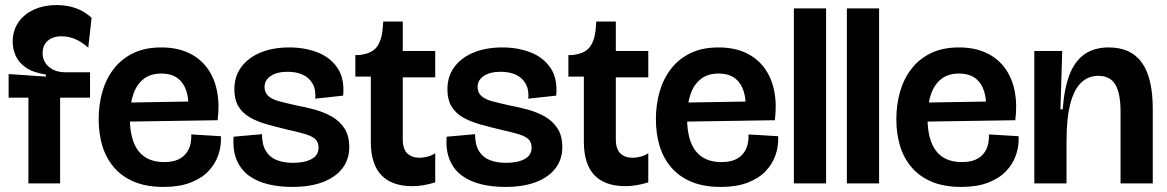

<svg xmlns="http://www.w3.org/2000/svg" viewBox="-20 -723 4600 757"><path d="M92 0V-338H14V-431L161 -421V-429Q110 -437 81.5 -457Q53 -477 41.5 -504Q30 -531 30 -558Q30 -601 51.5 -633.5Q73 -666 112.5 -684.5Q152 -703 204 -703Q245 -703 279.5 -690.5Q314 -678 341 -653L328 -535Q301 -559 275 -569.5Q249 -580 223 -580Q188 -580 168 -562Q148 -544 148 -514Q148 -492 159 -475Q170 -458 190 -448Q210 -438 239 -438H335V-338H217V0Z M625 14Q557 14 508.5 -6.5Q460 -27 429 -63.5Q398 -100 383.5 -148Q369 -196 369 -253Q369 -310 383.5 -361Q398 -412 428.5 -451.5Q459 -491 505.5 -513.5Q552 -536 616 -536Q677 -536 722.5 -515Q768 -494 796.5 -455.5Q825 -417 835.5 -364.5Q846 -312 838 -249L448 -243V-318L743 -323L722 -280Q726 -328 715.5 -362Q705 -396 680.5 -414.5Q656 -433 616 -433Q573 -433 545.5 -411Q518 -389 505 -350Q492 -311 492 -258Q492 -171 526 -127.5Q560 -84 627 -84Q659 -84 680 -93Q701 -102 713.5 -118Q726 -134 730.5 -153.5Q735 -173 734 -193L851 -186Q853 -148 841 -112.5Q829 -77 802 -48.5Q775 -20 731 -3Q687 14 625 14Z M1132 14Q1081 14 1037.5 3.5Q994 -7 962 -30Q930 -53 913.5 -91.5Q897 -130 901 -184L1013 -194Q1013 -153 1028 -128Q1043 -103 1070.5 -92Q1098 -81 1136 -81Q1181 -81 1208.5 -96Q1236 -111 1236 -141Q1236 -162 1223.5 -174Q1211 -186 1184.5 -194Q1158 -202 1117 -211Q1071 -222 1032 -233Q993 -244 964 -261Q935 -278 919.5 -304.5Q904 -331 904 -371Q904 -422 931.5 -459Q959 -496 1007.5 -516Q1056 -536 1121 -536Q1180 -536 1230.5 -517Q1281 -498 1310 -456Q1339 -414 1333 -346L1223 -334Q1226 -369 1212.5 -393Q1199 -417 1173.5 -428.5Q1148 -440 1114 -440Q1072 -440 1047.5 -423.5Q1023 -407 1023 -380Q1023 -358 1038 -344.5Q1053 -331 1081.5 -323.5Q1110 -316 1150 -307Q1184 -301 1220.5 -291Q1257 -281 1288 -263.5Q1319 -246 1338 -217Q1357 -188 1357 -143Q1357 -95 1330.5 -60Q1304 -25 1254 -5.5Q1204 14 1132 14Z M1606 11Q1525 11 1483.5 -32.5Q1442 -76 1442 -164V-421H1381V-506H1396Q1444 -511 1464.5 -536.5Q1485 -562 1489 -613L1491 -638H1568V-522H1696V-418H1568V-174Q1568 -135 1586 -118Q1604 -101 1634 -101Q1649 -101 1666 -105.5Q1683 -110 1696 -119V-4Q1670 4 1648 7.5Q1626 11 1606 11Z M1972 14Q1921 14 1877.5 3.5Q1834 -7 1802 -30Q1770 -53 1753.5 -91.5Q1737 -130 1741 -184L1853 -194Q1853 -153 1868 -128Q1883 -103 1910.5 -92Q1938 -81 1976 -81Q2021 -81 2048.5 -96Q2076 -111 2076 -141Q2076 -162 2063.5 -174Q2051 -186 2024.5 -194Q1998 -202 1957 -211Q1911 -222 1872 -233Q1833 -244 1804 -261Q1775 -278 1759.5 -304.5Q1744 -331 1744 -371Q1744 -422 1771.5 -459Q1799 -496 1847.5 -516Q1896 -536 1961 -536Q2020 -536 2070.5 -517Q2121 -498 2150 -456Q2179 -414 2173 -346L2063 -334Q2066 -369 2052.5 -393Q2039 -417 2013.5 -428.5Q1988 -440 1954 -440Q1912 -440 1887.5 -423.5Q1863 -407 1863 -380Q1863 -358 1878 -344.5Q1893 -331 1921.5 -323.5Q1950 -316 1990 -307Q2024 -301 2060.5 -291Q2097 -281 2128 -263.5Q2159 -246 2178 -217Q2197 -188 2197 -143Q2197 -95 2170.5 -60Q2144 -25 2094 -5.5Q2044 14 1972 14Z M2446 11Q2365 11 2323.5 -32.5Q2282 -76 2282 -164V-421H2221V-506H2236Q2284 -511 2304.5 -536.5Q2325 -562 2329 -613L2331 -638H2408V-522H2536V-418H2408V-174Q2408 -135 2426 -118Q2444 -101 2474 -101Q2489 -101 2506 -105.5Q2523 -110 2536 -119V-4Q2510 4 2488 7.5Q2466 11 2446 11Z M2822 14Q2754 14 2705.5 -6.5Q2657 -27 2626 -63.5Q2595 -100 2580.5 -148Q2566 -196 2566 -253Q2566 -310 2580.5 -361Q2595 -412 2625.5 -451.5Q2656 -491 2702.5 -513.5Q2749 -536 2813 -536Q2874 -536 2919.5 -515Q2965 -494 2993.5 -455.5Q3022 -417 3032.5 -364.5Q3043 -312 3035 -249L2645 -243V-318L2940 -323L2919 -280Q2923 -328 2912.5 -362Q2902 -396 2877.5 -414.5Q2853 -433 2813 -433Q2770 -433 2742.5 -411Q2715 -389 2702 -350Q2689 -311 2689 -258Q2689 -171 2723 -127.5Q2757 -84 2824 -84Q2856 -84 2877 -93Q2898 -102 2910.5 -118Q2923 -134 2927.5 -153.5Q2932 -173 2931 -193L3048 -186Q3050 -148 3038 -112.5Q3026 -77 2999 -48.5Q2972 -20 2928 -3Q2884 14 2822 14Z M3110 0V-690H3237V0Z M3319 0V-690H3446V0Z M3770 14Q3702 14 3653.5 -6.5Q3605 -27 3574 -63.5Q3543 -100 3528.5 -148Q3514 -196 3514 -253Q3514 -310 3528.5 -361Q3543 -412 3573.5 -451.5Q3604 -491 3650.5 -513.5Q3697 -536 3761 -536Q3822 -536 3867.5 -515Q3913 -494 3941.5 -455.5Q3970 -417 3980.5 -364.5Q3991 -312 3983 -249L3593 -243V-318L3888 -323L3867 -280Q3871 -328 3860.5 -362Q3850 -396 3825.5 -414.5Q3801 -433 3761 -433Q3718 -433 3690.5 -411Q3663 -389 3650 -350Q3637 -311 3637 -258Q3637 -171 3671 -127.5Q3705 -84 3772 -84Q3804 -84 3825 -93Q3846 -102 3858.5 -118Q3871 -134 3875.5 -153.5Q3880 -173 3879 -193L3996 -186Q3998 -148 3986 -112.5Q3974 -77 3947 -48.5Q3920 -20 3876 -3Q3832 14 3770 14Z M4058 0V-272V-522H4168L4161 -292H4170Q4176 -375 4197 -429Q4218 -483 4256.5 -509.5Q4295 -536 4352 -536Q4439 -536 4482 -476Q4525 -416 4525 -294V0H4398V-282Q4398 -355 4377.5 -389.5Q4357 -424 4310 -424Q4271 -424 4243 -397.5Q4215 -371 4200 -314Q4185 -257 4185 -166V0Z"/></svg>

Font: Bricolage Grotesque 96pt ExtraBold 96pt SemiBold
Style: Regular
Weight: 600
Version: Version 1.001;gftools[0.9.33.dev8+g029e19f]